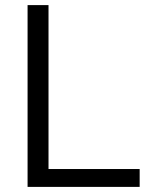

<svg xmlns="http://www.w3.org/2000/svg" viewBox="-20 -732 585 752"><path d="M88 0V-712H170V-70H527V0Z"/></svg>

Font: Muli-Regular
Style: Regular
Weight: 400
Version: Version 2.000